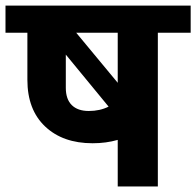

<svg xmlns="http://www.w3.org/2000/svg" viewBox="-35 -672 707 692"><path d="M356.4 -287.7 202.2 -475.2V-355.4Q202.2 -314.5 223.7 -293.2Q245.2 -272 285.1 -272Q325.1 -272 356.4 -287.7ZM389.3 -554.1H239.6L389.3 -373.6ZM389.3 0V-167.8Q347.3 -155.7 298.8 -155.7Q191.6 -155.7 127.7 -216.1Q63.7 -276.5 63.7 -384.2V-554.1H-15.2V-651.7H652.2V-554.1H533.9V0Z"/></svg>

Font: Khula
Style: Bold
Weight: 700
Designer: Erin McLaughlin, Steve Matteson
Version: Version 1.000;PS 1.0;hotconv 1.0.72;makeotf.lib2.5.5900; ttf